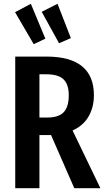

<svg xmlns="http://www.w3.org/2000/svg" viewBox="-20 -988 551 1008"><path d="M370 0 248 -279H236H187V0H60V-691H223Q473 -691 473 -488Q473 -425 445 -376.5Q417 -328 361 -303L507 0ZM341 -488Q341 -545 313.5 -571.5Q286 -598 223 -598H187V-371H229Q288 -371 314.5 -399Q341 -427 341 -488ZM142 -968 218 -785 157 -756 59 -924ZM282 -968 352 -788 290 -761 199 -926Z"/></svg>

Font: Fira Sans Extra Condensed Medium
Style: Regular
Weight: 500
Width: 1
Designer: Carrois Corporate & Edenspiekermann AG
Foundry: Carrois Corporate GbR & Edenspiekermann AG
Version: Version 4.203